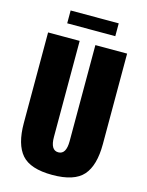

<svg xmlns="http://www.w3.org/2000/svg" viewBox="-142 -1058 885 1157"><g transform="rotate(15 300.5 -480.0)"><path d="M151 -893V-973H451V-893ZM54 -245V-810H251V-211Q251 -128 300 -128Q349 -128 349 -211V-810H547V-245Q547 -112 492 -49.5Q437 13 300 13Q163 13 108.5 -49.5Q54 -112 54 -245Z"/></g></svg>

Font: Oswald Heavy
Style: Regular
Weight: 400
Designer: Vernon Adams
Foundry: Vernon Adams
Version: Version 4.101